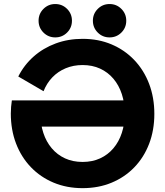

<svg xmlns="http://www.w3.org/2000/svg" viewBox="-20 -930 828 962"><path d="M39.4 -427H190.1Q186.5 -411.9 184.6 -395.4Q182.6 -378.8 182.6 -361.3Q182.6 -308.2 197.2 -263.9Q211.7 -219.5 239.4 -187Q267 -154.4 306 -136.5Q344.9 -118.6 393.8 -118.6Q442.6 -118.6 481.5 -136.5Q520.5 -154.4 548.1 -187Q575.8 -219.5 590.3 -263.9Q604.9 -308.2 604.9 -361.3Q604.9 -414.5 590.3 -458.8Q575.8 -503.1 548.1 -535.7Q520.5 -568.3 481.5 -586.2Q442.6 -604.1 393.8 -604.1Q347.9 -604.1 309.2 -588Q270.6 -571.9 242.3 -542.5Q214.1 -513.1 198.2 -473L71.6 -546.7Q100.7 -604.5 148.6 -646.8Q196.6 -689.2 259.1 -712.3Q321.6 -735.4 393.8 -735.4Q473.3 -735.4 539.1 -707.5Q604.9 -679.6 653 -629Q701.1 -578.4 727.2 -509.8Q753.3 -441.1 753.3 -359.4Q753.3 -277.6 727.2 -209.6Q701.1 -141.5 653 -91.7Q604.9 -41.9 539.1 -14.6Q473.3 12.7 393.8 12.7Q314.5 12.7 248.5 -14.9Q182.6 -42.5 134.5 -92.7Q86.4 -142.9 60.3 -211.2Q34.2 -279.6 34.2 -361.3Q34.2 -378.5 35.6 -394.9Q37.1 -411.3 39.4 -427ZM683.6 -295.7H102L190.1 -427H683.6ZM445.4 -826.2Q445.4 -791.3 469.8 -766.9Q494.1 -742.6 529 -742.6Q563.9 -742.6 588.2 -766.9Q612.6 -791.3 612.6 -826.2Q612.6 -861 588.2 -885.4Q563.9 -909.8 529 -909.8Q494.1 -909.8 469.8 -885.4Q445.4 -861 445.4 -826.2ZM173.3 -826.2Q173.3 -791.3 197.7 -766.9Q222.1 -742.6 256.9 -742.6Q291.8 -742.6 316.2 -766.9Q340.5 -791.3 340.5 -826.2Q340.5 -861 316.2 -885.4Q291.8 -909.8 256.9 -909.8Q222.1 -909.8 197.7 -885.4Q173.3 -861 173.3 -826.2Z"/></svg>

Font: Giphurs SC
Style: Regular
Weight: 400
Version: Version 0.920